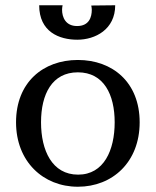

<svg xmlns="http://www.w3.org/2000/svg" viewBox="-20 -696 592 730"><path d="M276 14C408 14 511 -80 511 -231C511 -383 408 -468 276 -468C144 -468 41 -383 41 -231C41 -82 144 14 276 14ZM277 -32C178 -32 136 -124 136 -231C136 -338 178 -421 276 -421C375 -421 416 -336 416 -231C416 -125 375 -32 277 -32ZM327 -675C328 -670 329 -664 329 -659C329 -631 319 -597 273 -597C229 -597 216 -631 216 -659C216 -665 217 -671 218 -676H129C129 -575 205 -545 274 -545C342 -545 418 -584 418 -676Z"/></svg>

Font: Milonga
Style: Regular
Weight: 400
Designer: Pablo Impallari, Brenda Gallo, Rodrigo Fuenzalida
Foundry: Pablo Impallari, Brenda Gallo, Rodrigo Fuenzalida
Version: Version 1.000